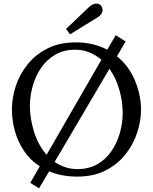

<svg xmlns="http://www.w3.org/2000/svg" viewBox="-20 -947 834 1047"><path d="M401 16Q357 16 318.5 8.5Q280 1 248 -13L193 80L145 50L197 -40Q144 -74 110.5 -124.5Q77 -175 61 -233.5Q45 -292 45 -350Q45 -413 66 -477.5Q87 -542 130.5 -596Q174 -650 239.5 -683Q305 -716 393 -716Q443 -716 486 -705.5Q529 -695 565 -676L611 -755L665 -721L618 -640Q684 -586 716.5 -506.5Q749 -427 749 -350Q749 -288 728 -223.5Q707 -159 663.5 -104.5Q620 -50 555 -17Q490 16 401 16ZM143 -368Q143 -302 165.5 -229Q188 -156 234 -103L533 -621Q504 -646 468 -661Q432 -676 390 -676Q328 -676 281.5 -649Q235 -622 204.5 -577.5Q174 -533 158.5 -478.5Q143 -424 143 -368ZM403 -25Q465 -25 511 -51.5Q557 -78 587.5 -122.5Q618 -167 633.5 -221.5Q649 -276 649 -331Q649 -395 630.5 -458.5Q612 -522 577 -572L278 -64Q304 -46 335 -35.5Q366 -25 403 -25ZM362 -760 340 -789 466 -909Q486 -926 500.5 -927Q515 -928 523.5 -922.5Q532 -917 533 -914Q536 -910 538.5 -899.5Q541 -889 535.5 -876Q530 -863 507 -849Z"/></svg>

Font: Lora
Style: Regular
Weight: 400
Designer: Olga Karpushina, Alexei Vanyashin (Cyrillic)
Foundry: Cyreal
Version: Version 3.005; ttfautohint (v1.8.4.7-5d5b)